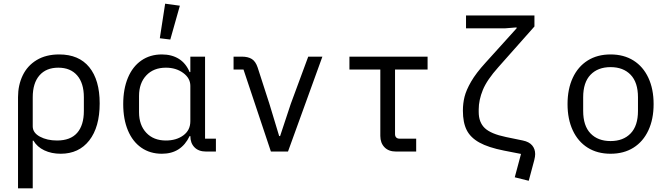

<svg xmlns="http://www.w3.org/2000/svg" viewBox="-20 -824 3640 1044"><path d="M78 -296Q78 -361 103.5 -414Q129 -467 179.5 -497.5Q230 -528 302 -528Q409 -528 465.5 -458.5Q522 -389 522 -262Q522 -133 465.5 -60.5Q409 12 310 12Q260 12 221 -6.5Q182 -25 162 -59H158V200H78ZM436 -221V-295Q436 -372 399.5 -414Q363 -456 297 -456Q231 -456 194.5 -414Q158 -372 158 -295V-137Q158 -102 197 -81Q236 -60 290 -60Q363 -60 399.5 -101.5Q436 -143 436 -221Z M1154 0H1100Q1060 0 1037.5 -23Q1015 -46 1015 -84H1011Q988 -36 950.5 -12Q913 12 860 12Q796 12 748.5 -21Q701 -54 675.5 -115Q650 -176 650 -258Q650 -340 675.5 -401Q701 -462 748.5 -495Q796 -528 860 -528Q914 -528 952.5 -504Q991 -480 1011 -432H1015V-516H1095V-70H1154ZM1015 -165V-357Q1015 -399 976 -427.5Q937 -456 882 -456Q815 -456 775.5 -414Q736 -372 736 -302V-214Q736 -144 775.5 -102Q815 -60 882 -60Q939 -60 977 -88Q1015 -116 1015 -165ZM849 -616 878 -804 958 -793 906 -609Z M1453 0 1304 -446H1250V-516H1295Q1329 -516 1349.5 -503Q1370 -490 1381 -457L1445 -259L1498 -84H1503L1561 -259L1656 -516H1733L1546 0Z M2133 0Q2093 0 2070.5 -23.5Q2048 -47 2048 -85V-446H1880V-516H2305V-446H2128V-95Q2128 -83 2134.5 -76.5Q2141 -70 2153 -70H2243V0Z M2514 -740H2886V-680L2690 -459Q2628 -390 2605.5 -335Q2583 -280 2583 -229V-215Q2583 -159 2616 -127.5Q2649 -96 2731 -79L2823 -60Q2857 -53 2873.5 -33.5Q2890 -14 2890 14Q2890 27 2885 47L2855 159L2779 140L2813 13L2721 -5Q2635 -22 2586.5 -49Q2538 -76 2517.5 -117Q2497 -158 2497 -222Q2497 -262 2506 -298Q2515 -334 2541.5 -380Q2568 -426 2620 -483L2789 -670V-675L2727 -670H2514Z M3066 -258Q3066 -340 3094.5 -401Q3123 -462 3175.5 -495Q3228 -528 3300 -528Q3372 -528 3424.5 -495Q3477 -462 3505.5 -401Q3534 -340 3534 -258Q3534 -176 3505.5 -115Q3477 -54 3424.5 -21Q3372 12 3300 12Q3228 12 3175.5 -21Q3123 -54 3094.5 -115Q3066 -176 3066 -258ZM3449 -221V-295Q3449 -376 3409 -417.5Q3369 -459 3300 -459Q3231 -459 3191 -417.5Q3151 -376 3151 -295V-221Q3151 -140 3191 -98.5Q3231 -57 3300 -57Q3369 -57 3409 -98.5Q3449 -140 3449 -221Z"/></svg>

Font: iA Writer Quattro V
Style: Regular
Weight: 400
Designer: Mike Abbink, Paul van der Laan, Pieter van Rosmalen, Oliver Reichenstein
Foundry: Information Architects Inc.
Version: Version 2.000